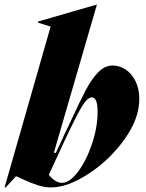

<svg xmlns="http://www.w3.org/2000/svg" viewBox="-40 -806 638 838"><path d="M181 -690 126 -707V-712L382 -786H383L195 -139H204L226 -186Q238 -214 264 -267Q309 -365 335 -414Q361 -463 389.5 -491.5Q418 -520 452 -520Q482 -520 508.5 -502.5Q535 -485 551.5 -451.5Q568 -418 568 -374Q568 -288 503 -197.5Q438 -107 346.5 -47.5Q255 12 183 12Q154 12 125 2.5Q96 -7 67.5 -20Q39 -33 30 -37L-15 12H-20ZM230 -8Q264 -8 300.5 -56.5Q337 -105 361.5 -178Q386 -251 386 -318Q386 -381 361 -381Q341 -381 315.5 -338Q290 -295 237 -181L173 -43Q202 -8 230 -8Z"/></svg>

Font: Nyght Serif Dark Italic
Style: Regular
Weight: 800
Italic angle: -16°
Designer: Maksym Kobuzan
Version: Version 0.400